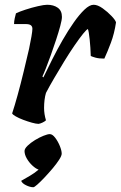

<svg xmlns="http://www.w3.org/2000/svg" viewBox="-20 -520 507 806"><path d="M142 0Q132 0 114 -5Q96 -10 77.5 -17Q59 -24 46 -31.5Q33 -39 31 -44Q41 -74 54 -121Q67 -168 79.5 -220Q92 -272 102 -315Q108 -343 112 -366.5Q116 -390 116 -399Q116 -409 109.5 -414Q103 -419 87 -419H39Q39 -431 42 -444Q45 -457 47 -464Q61 -471 87 -479.5Q113 -488 139 -494Q165 -500 178 -500Q205 -500 222.5 -487.5Q240 -475 240 -449Q240 -437 233 -411Q226 -385 215.5 -353Q205 -321 193.5 -289Q182 -257 172.5 -233Q163 -209 158 -199L162 -195Q179 -230 199.5 -271Q220 -312 243 -352Q266 -392 289.5 -425.5Q313 -459 334.5 -479.5Q356 -500 373 -500Q390 -500 411 -485Q432 -470 448.5 -452.5Q465 -435 467 -426Q460 -379 445.5 -340.5Q431 -302 418 -274Q395 -274 381 -278Q367 -282 361 -285Q360 -320 356.5 -354Q353 -388 349 -398Q344 -397 329 -378.5Q314 -360 293 -329.5Q272 -299 250 -263Q228 -227 207.5 -192Q187 -157 173 -130Q169 -117 167 -100.5Q165 -84 165 -67Q165 -41 173 -15Q168 -10 158.5 -5.5Q149 -1 142 0ZM120 266Q106 266 89 257.5Q72 249 69 239Q85 230 105.5 218Q126 206 142 192Q130 188 116 175Q102 162 92.5 145.5Q83 129 83 114Q83 104 96 91.5Q109 79 127 68Q145 57 162.5 50Q180 43 189 43Q200 43 211.5 58Q223 73 231 92.5Q239 112 239 125Q239 134 228 151Q217 168 200.5 187.5Q184 207 167 225Q150 243 137 254.5Q124 266 120 266Z"/></svg>

Font: Texturina 72pt 72pt ExtraBold
Style: Italic
Weight: 800
Italic angle: -11°
Designer: Guillermo Torres Carreño
Foundry: Omnibus-Type
Version: Version 1.002; ttfautohint (v1.8.3)